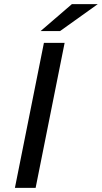

<svg xmlns="http://www.w3.org/2000/svg" viewBox="-20 -907 492 927"><path d="M176 -757H270L452 -887H327ZM52 0H152L292 -700H192Z"/></svg>

Font: AWKNG-Font Medium
Style: Italic
Weight: 500
Italic angle: -11.3°
Designer: Awakening Church
Foundry: Awakening Church
Version: Version 1.700;PS 001.700;hotconv 1.0.88;makeotf.lib2.5.64775